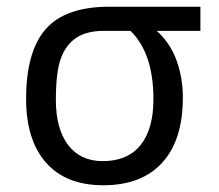

<svg xmlns="http://www.w3.org/2000/svg" viewBox="-20 -532 648 567"><path d="M571.8 -512.2V-440.9H442.9Q482.9 -404.8 501.5 -353.3Q520 -301.8 520 -244.1Q520 -118.2 459 -51.5Q397.9 15.1 285.2 15.1Q174.8 15.1 116 -51.5Q57.1 -118.2 57.1 -240.2Q57.1 -379.9 115 -446Q172.9 -512.2 303.2 -512.2ZM287.1 -440.9Q235.4 -440.9 204.6 -419.9Q173.8 -398.9 159.4 -358.6Q145 -318.4 145 -236.8Q145 -151.4 181.2 -103.8Q217.3 -56.2 283.2 -56.2Q356.9 -56.2 395 -103.5Q433.1 -150.9 433.1 -238.8Q433.1 -375 365.2 -440.9Z"/></svg>

Font: Lorenzo Sans
Style: Regular
Weight: 400
Foundry: Intel Corporation
Version: Version 1.00; ttfautohint (v1.5)